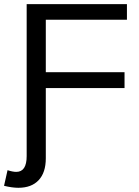

<svg xmlns="http://www.w3.org/2000/svg" viewBox="-48 -708 679 936"><path d="M175.3 -611.8V-356H559.1V-278.8H175.3V63.5Q175.3 133.3 140.4 170.4Q105.5 207.5 41.5 207.5Q11.7 207.5 -28.3 197.8L-11.2 121.6Q13.7 129.9 31.2 129.9Q82 129.9 82 53.2V-688H570.8V-611.8Z"/></svg>

Font: Arial
Style: Regular
Weight: 400
Designer: Steve Matteson
Foundry: Ascender Corporation
Version: Version 2.00.3